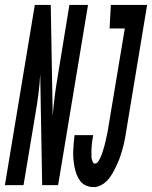

<svg xmlns="http://www.w3.org/2000/svg" viewBox="-66 -755 620 783"><path d="M316 8Q299 8 284.5 1.5Q270 -5 261 -17Q252 -29 246.5 -43.5Q241 -58 238 -73.5Q235 -89 233.5 -105Q232 -121 232.5 -137.5Q233 -154 234.5 -170.5Q236 -187 238 -204H314Q313 -197 312 -191Q311 -185 310 -179Q309 -173 308.5 -166.5Q308 -160 307.5 -154Q307 -148 307 -142Q307 -136 307 -129.5Q307 -123 307 -117Q307 -111 308.5 -105.5Q310 -100 312.5 -94Q315 -88 321 -88Q328 -88 333 -94.5Q338 -101 341 -107.5Q344 -114 347 -120.5Q350 -127 352 -134Q354 -141 356 -147.5Q358 -154 360 -161Q362 -168 363.5 -175Q365 -182 366.5 -188.5Q368 -195 369.5 -202Q371 -209 372.5 -216Q374 -223 375 -229.5Q376 -236 377 -243L443 -639H381L386 -735H534L450 -228Q448 -214 445.5 -200Q443 -186 440 -172Q437 -158 433 -144.5Q429 -131 424.5 -117.5Q420 -104 414 -90.5Q408 -77 401.5 -64Q395 -51 386.5 -38Q378 -25 367.5 -15Q357 -5 343.5 1.5Q330 8 316 8ZM-46 0 76 -735H141L149 -282Q152 -322 157 -361.5Q162 -401 169 -441L217 -735H293L171 0H106L98 -453Q96 -413 91 -373.5Q86 -334 79 -294L30 0Z"/></svg>

Font: Iosevka SS04
Style: Bold Italic
Weight: 700
Italic angle: -9°
Monospace: yes
Designer: Belleve Invis
Foundry: Belleve Invis
Version: Version 19.0.0; ttfautohint (v1.8.4)